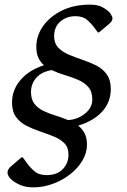

<svg xmlns="http://www.w3.org/2000/svg" viewBox="-20 -690 551 830"><path d="M123 120Q89 120 62.5 107.5Q36 95 23 80Q10 63 13 52Q13 48 17 41Q21 34 29 28L73 -10L79 -9L95 13Q108 32 128 49.5Q148 67 181 67Q228 67 252.5 40Q277 13 276 -23Q276 -53 258 -71Q240 -89 212.5 -100Q185 -111 154 -121.5Q123 -132 95 -146Q67 -160 49.5 -184Q32 -208 32 -247Q32 -301 68.5 -344Q105 -387 170 -408Q155 -421 146 -440Q137 -459 137 -487Q137 -536 166.5 -577.5Q196 -619 248 -644.5Q300 -670 369 -670Q402 -670 422.5 -659Q443 -648 456 -634Q460 -626 463.5 -620.5Q467 -615 466 -608Q466 -599 450 -585L408 -550H403L388 -570Q375 -588 356.5 -604Q338 -620 306 -620Q268 -620 241 -597Q214 -574 214 -534Q214 -503 231.5 -484.5Q249 -466 277 -454Q305 -442 336.5 -431.5Q368 -421 396 -407Q424 -393 441.5 -368.5Q459 -344 459 -305Q459 -249 422 -208Q385 -167 318 -147Q335 -134 345.5 -114Q356 -94 356 -65Q356 -29 336 4.5Q316 38 282.5 64Q249 90 207.5 105Q166 120 123 120ZM114 -292Q114 -260 129 -241Q144 -222 168 -210.5Q192 -199 220 -190.5Q248 -182 274 -171Q315 -173 347 -198.5Q379 -224 379 -260Q379 -294 362 -313.5Q345 -333 318.5 -344.5Q292 -356 261.5 -365Q231 -374 204 -387Q160 -380 137 -354Q114 -328 114 -292Z"/></svg>

Font: Spectral Medium
Style: Italic
Weight: 500
Italic angle: -10°
Designer: Jean-Baptiste Levee
Foundry: Production Type
Version: Version 2.001